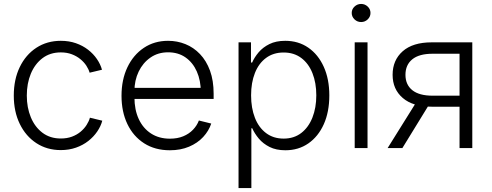

<svg xmlns="http://www.w3.org/2000/svg" viewBox="-20 -755 2507 979"><path d="M290 10.3Q219.7 10.3 165.5 -25.1Q111.3 -60.5 80.8 -123.3Q50.3 -186 50.3 -267.6Q50.3 -350.1 80.8 -413.1Q111.3 -476.1 165.5 -511.5Q219.7 -546.9 290 -546.9Q332 -546.9 366.9 -534.7Q401.9 -522.5 429 -501.5Q456.1 -480.5 474.1 -454.1Q492.2 -427.7 500 -399.4L437 -384.3Q432.1 -401.9 420.2 -420.2Q408.2 -438.5 389.6 -453.6Q371.1 -468.8 346.2 -478.3Q321.3 -487.8 290 -487.8Q235.4 -487.8 196.5 -458.3Q157.7 -428.7 137.2 -379.2Q116.7 -329.6 116.7 -267.6Q116.7 -206.5 137.2 -157Q157.7 -107.4 196.5 -78.1Q235.4 -48.8 290 -48.8Q321.8 -48.8 347.2 -58.3Q372.6 -67.9 391.1 -83.5Q409.7 -99.1 421.6 -117.9Q433.6 -136.7 438.5 -154.8L501.5 -139.6Q494.1 -111.3 475.8 -84.5Q457.5 -57.6 430.2 -36.1Q402.8 -14.6 367.4 -2.2Q332 10.3 290 10.3Z M846.2 11.2Q770.5 11.2 715.1 -24.2Q659.7 -59.6 629.6 -122.3Q599.6 -185.1 599.6 -266.6Q599.6 -348.6 629.6 -411.9Q659.7 -475.1 713.4 -511Q767.1 -546.9 836.9 -546.9Q883.8 -546.9 925.5 -530Q967.3 -513.2 999.8 -479.2Q1032.2 -445.3 1050.8 -394.8Q1069.3 -344.2 1069.3 -276.9V-250.5H641.1V-307.1H1033.7L1003.9 -286.1Q1003.9 -344.7 983.6 -390.4Q963.4 -436 926 -462.2Q888.7 -488.3 836.9 -488.3Q785.6 -488.3 747.1 -461.4Q708.5 -434.6 687 -389.9Q665.5 -345.2 665.5 -290.5V-258.8Q665.5 -195.3 687.5 -147.9Q709.5 -100.6 750.2 -74.2Q791 -47.9 846.2 -47.9Q884.8 -47.9 914.3 -60.1Q943.8 -72.3 964.1 -93.5Q984.4 -114.7 994.1 -140.6L1057.1 -125Q1044.9 -87.9 1016.1 -56.6Q987.3 -25.4 944.1 -7.1Q900.9 11.2 846.2 11.2Z M1196.3 204.1V-539.1H1259.8V-436H1265.6Q1277.3 -462.9 1298.8 -488.3Q1320.3 -513.7 1353.8 -530.3Q1387.2 -546.9 1434.6 -546.9Q1501.5 -546.9 1552 -512Q1602.5 -477.1 1630.9 -414.3Q1659.2 -351.6 1659.2 -268.6Q1659.2 -184.6 1631.1 -121.8Q1603 -59.1 1552.5 -23.9Q1502 11.2 1435.1 11.2Q1388.2 11.2 1354.7 -5.6Q1321.3 -22.5 1299.8 -48.1Q1278.3 -73.7 1266.1 -101.1H1261.7V204.1ZM1426.3 -48.3Q1479 -48.3 1516.1 -76.9Q1553.2 -105.5 1573 -155.5Q1592.8 -205.6 1592.8 -269Q1592.8 -332.5 1573.2 -381.8Q1553.7 -431.2 1516.4 -459.2Q1479 -487.3 1426.3 -487.3Q1374 -487.3 1336.7 -459.7Q1299.3 -432.1 1279.8 -382.8Q1260.3 -333.5 1260.3 -269Q1260.3 -204.1 1279.8 -154.3Q1299.3 -104.5 1336.7 -76.4Q1374 -48.3 1426.3 -48.3Z M1788.6 0V-539.1H1854V0ZM1821.3 -642.6Q1801.8 -642.6 1787.6 -656.2Q1773.4 -669.9 1773.4 -689Q1773.4 -708 1787.6 -721.4Q1801.8 -734.9 1821.3 -734.9Q1840.8 -734.9 1855 -721.4Q1869.1 -708 1869.1 -689Q1869.1 -669.9 1855 -656.2Q1840.8 -642.6 1821.3 -642.6Z M2388.2 0H2323.2V-481H2186Q2117.2 -481 2082.3 -452.6Q2047.4 -424.3 2047.4 -373.5Q2047.4 -323.2 2082.3 -295.2Q2117.2 -267.1 2186 -267.1H2351.6V-210.9H2181.6Q2085.4 -210.9 2033.7 -255.4Q1981.9 -299.8 1981.9 -373.5Q1981.9 -448.2 2033.4 -493.7Q2085 -539.1 2181.2 -539.1H2388.2ZM2031.7 0H1956.5L2108.9 -244.1H2181.6Z"/></svg>

Font: Inter 18pt Light
Style: Regular
Weight: 300
Designer: Rasmus Andersson
Foundry: rsms
Version: Version 4.001;git-66647c0bb